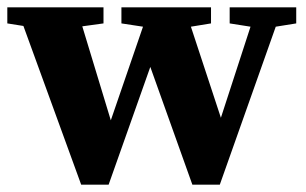

<svg xmlns="http://www.w3.org/2000/svg" viewBox="-27 -503 836 525"><path d="M601 -439V-483H783V-439L727 -430L574 2H499L384 -320L270 2H195L37 -432L-7 -439V-483H256V-439L198 -431L276 -174L364 -430L305 -439V-483H550V-439L495 -430L577 -181L658 -430Z"/></svg>

Font: Source Serif Pro
Style: Bold
Weight: 700
Designer: Frank Grießhammer
Foundry: Adobe Systems Incorporated
Version: Version 3.001;hotconv 1.0.111;makeotfexe 2.5.65597